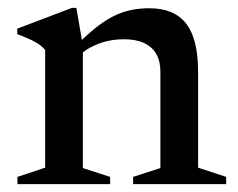

<svg xmlns="http://www.w3.org/2000/svg" viewBox="-20 -469 605 489"><path d="M191 -353V-41L260.5 -18.5V0H24.5V-18.5L95 -42V-342Q86 -352.5 70.5 -361.5Q55 -370.5 24 -382V-396L163.5 -449H174.5ZM319 -18.5 388.5 -41V-286.5Q388.5 -313 378.2 -331.2Q368 -349.5 347.2 -359.2Q326.5 -369 296 -369Q259.5 -369 228.2 -356.5Q197 -344 182.5 -326.5L164.5 -343Q193.5 -373.5 218.5 -394Q243.5 -414.5 266 -426.2Q288.5 -438 311.8 -443Q335 -448 360.5 -448Q423.5 -448 454 -409Q484.5 -370 484.5 -286V-42L556 -18.5V0H319Z"/></svg>

Font: Newsreader 24pt Medium
Style: Regular
Weight: 500
Designer: Hugues Gentile
Foundry: Production Type
Version: Version 1.003